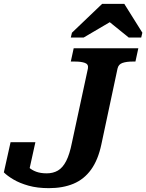

<svg xmlns="http://www.w3.org/2000/svg" viewBox="-39 -961 760 998"><path d="M418 -605Q422 -627 402.5 -634Q383 -641 352 -641H329L344 -710H680L665 -641H649Q619 -641 598 -634Q577 -627 572 -605L488 -211Q471 -130 434.5 -79.5Q398 -29 343 -6Q288 17 215 17Q155 17 109 4Q63 -9 31 -28Q-1 -47 -19 -65L16 -222H145L109 -59Q93 -65 83 -77.5Q73 -90 70.5 -102.5Q68 -115 72.5 -121.5Q77 -128 88 -121Q95 -106 110.5 -91.5Q126 -77 149 -68.5Q172 -60 204 -60Q237 -60 262 -74.5Q287 -89 305 -124Q323 -159 335 -220ZM607 -941H492L335 -791L329 -766H396L573 -870L499 -872L630 -766H695L701 -791Z"/></svg>

Font: Roboto Serif SemiBold
Style: Italic
Weight: 600
Italic angle: -10°
Version: Version 1.007